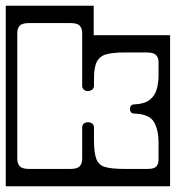

<svg xmlns="http://www.w3.org/2000/svg" viewBox="-40 -626 610 666"><path d="M285 -504H550V20H-20V-606H285ZM245 -183Q245 -193 251.2 -197.5Q257.5 -202 265 -202Q273.5 -202 279.8 -197.5Q286 -193 286 -183V-139Q286 -94 294.8 -73Q303.5 -52 326.8 -46Q350 -40 393 -40H472Q493 -40 501.5 -47.8Q510 -55.5 510 -74V-132Q510 -174 494.5 -202Q479 -230 427 -232Q411 -232 411 -248Q411 -264 427 -264Q461.5 -265.5 479.5 -279.8Q497.5 -294 503.8 -316.8Q510 -339.5 510 -366V-411Q510 -425.5 501.5 -434.8Q493 -444 469 -444H392Q354 -444 330.8 -438.2Q307.5 -432.5 296.8 -413.5Q286 -394.5 286 -354V-329Q286 -319.5 279.2 -314.8Q272.5 -310 265 -310Q257.5 -310 251.2 -314.8Q245 -319.5 245 -329V-513Q245 -527.5 236.5 -536.8Q228 -546 204 -546H61Q37 -546 28.5 -536.8Q20 -527.5 20 -513V-73Q20 -59 28.5 -49.5Q37 -40 61 -40H204Q228 -40 236.5 -49.5Q245 -59 245 -73Z"/></svg>

Font: Honk Rounded
Style: Regular
Weight: 400
Designer: Noopur Datye & Yesha Goshar
Foundry: Ek Type
Version: Version 1.000